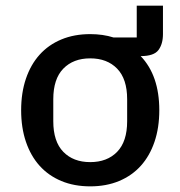

<svg xmlns="http://www.w3.org/2000/svg" viewBox="-20 -649 640 681"><path d="M558 -629V-528Q558 -493 542 -471.5Q526 -450 479 -450Q545 -381 545 -258Q545 -196 528 -146Q511 -96 479.5 -61Q448 -26 402.5 -7Q357 12 300 12Q243 12 197.5 -7Q152 -26 120.5 -61Q89 -96 72 -146Q55 -196 55 -258Q55 -320 72 -370Q89 -420 120.5 -455Q152 -490 197.5 -509Q243 -528 300 -528Q345 -528 383 -516H465V-629ZM431 -219V-297Q431 -369 395.5 -405.5Q360 -442 300 -442Q240 -442 204.5 -405.5Q169 -369 169 -297V-219Q169 -147 204.5 -110.5Q240 -74 300 -74Q360 -74 395.5 -110.5Q431 -147 431 -219Z"/></svg>

Font: IBM Plaex Mono Medium
Style: Regular
Weight: 500
Designer: Mike Abbink, Paul van der Laan, Pieter van Rosmalen
Foundry: Bold Monday
Version: Version 2.003